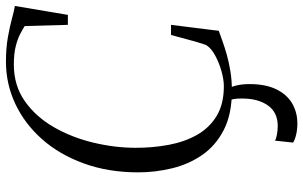

<svg xmlns="http://www.w3.org/2000/svg" viewBox="-207 -584 1019 645"><g transform="rotate(-90 302.5 -261.5)"><path d="M320.5 8Q241.5 8 188.5 -19.2Q135.5 -46.5 104.2 -92Q73 -137.5 59.5 -193.5Q46 -249.5 46 -306.5Q46 -407 75.8 -489Q105.5 -571 157.2 -629.5Q209 -688 276 -719.5Q343 -751 417.5 -751Q463.5 -751 500 -744.5Q536.5 -738 562.8 -730.8Q589 -723.5 605 -721L575 -543H541.5L537.5 -688Q526.5 -695 510.2 -703.5Q494 -712 469.2 -718.2Q444.5 -724.5 408 -724.5Q337.5 -724.5 285 -687.5Q232.5 -650.5 197.8 -590Q163 -529.5 145.8 -457.2Q128.5 -385 128.5 -314.5Q128.5 -257 138.5 -203.8Q148.5 -150.5 172 -109Q195.5 -67.5 235.5 -43.2Q275.5 -19 335.5 -19Q357.5 -19 386 -27Q414.5 -35 439.2 -48.5Q464 -62 474 -79Q478.5 -92 483 -107Q487.5 -122 491.5 -137.5Q495.5 -153 499.8 -168Q504 -183 507.5 -196.5H541.5L521.5 -36Q507.5 -31 487.2 -23.8Q467 -16.5 441.5 -9.2Q416 -2 385.8 3Q355.5 8 320.5 8ZM304 -12.5 325 -10.5Q332.5 2.5 337.5 22Q342.5 41.5 342.5 67.5Q342.5 121.5 325 157.2Q307.5 193 277.5 210.5Q247.5 228 210 228Q190.5 228 172.5 223.8Q154.5 219.5 146 213.5L152.5 153Q158.5 156.5 172.5 159.2Q186.5 162 202 162Q247.5 162 270.8 129Q294 96 294 43Q294.5 25 291.8 12.2Q289 -0.5 285 -10.5Z"/></g></svg>

Font: Merriweather 144pt Light
Style: Italic
Weight: 300
Italic angle: -7.8°
Version: Version 2.101